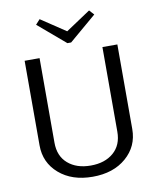

<svg xmlns="http://www.w3.org/2000/svg" viewBox="-94 -924 829 1013"><g transform="rotate(-10 321.0 -418.0)"><path d="M476.7 -826.7 330.8 -702.5H310.8L165 -826.7L188.3 -852.5L320.8 -764.2L453.3 -852.5ZM72.5 -196.7V-650H152.5V-196.7Q152.5 -125 198.8 -85Q245 -45 320.8 -45Q396.7 -45 442.9 -85Q489.2 -125 489.2 -196.7V-650H569.2V-196.7Q569.2 -104.2 500.4 -44.6Q431.7 15 320.8 15Q210 15 141.2 -44.6Q72.5 -104.2 72.5 -196.7Z"/></g></svg>

Font: Boon
Style: Regular
Weight: 400
Designer: Sungsit Sawaiwan
Foundry: FontUni
Version: Version 3.0